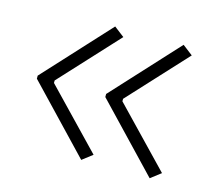

<svg xmlns="http://www.w3.org/2000/svg" viewBox="-75 -586 737 655"><g transform="rotate(15 293.0 -259.0)"><path d="M261.7 -24.4 43.9 -252.9V-263.7L255.9 -494.1L292 -466.3L104 -262.7V-253.9L297.9 -52.2ZM503.4 -24.4 285.6 -252.9V-263.7L497.6 -494.1L533.7 -466.3L345.7 -262.7V-253.9L539.6 -52.2Z"/></g></svg>

Font: Cascadia Mono ExtraLight
Style: Regular
Weight: 200
Monospace: yes
Designer: Aaron Bell
Foundry: Saja Typeworks
Version: Version 2404.023; ttfautohint (v1.8.4)